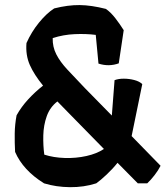

<svg xmlns="http://www.w3.org/2000/svg" viewBox="-20 -741 680 776"><path d="M512 -191 629 -71Q620 -53 605 -33.5Q590 -14 575 0H537L455 -83Q436 -59 411 -35.5Q386 -12 369 0Q319 16 263 15.5Q207 15 158 0Q73 -53 41 -127Q39 -164 39.5 -201Q40 -238 47 -275Q66 -309 93.5 -339Q121 -369 154 -395Q118 -439 100.5 -478.5Q83 -518 87 -567Q107 -612 137.5 -649.5Q168 -687 199 -707Q255 -721 302 -720.5Q349 -720 408 -705Q428 -691 446.5 -667Q465 -643 480 -619L460 -485Q441 -478 420.5 -477.5Q400 -477 378 -484L367 -600Q328 -605 282 -603Q236 -601 193 -587Q192 -552 207.5 -521.5Q223 -491 253 -459Q283 -427 323 -385L432 -274L443 -417Q459 -423 480.5 -423Q502 -423 523 -417.5Q544 -412 555 -401ZM159 -116Q196 -104 241.5 -102.5Q287 -101 329.5 -110.5Q372 -120 400 -139L254 -288L212 -331Q182 -308 169 -271.5Q156 -235 155 -194Q154 -153 159 -116Z"/></svg>

Font: Langar
Style: Regular
Weight: 400
Designer: Alessia Mazzarella
Foundry: Typeland
Version: Version 1.001; ttfautohint (v1.8.3)